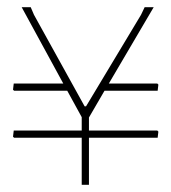

<svg xmlns="http://www.w3.org/2000/svg" viewBox="-20 -511 474 531"><path d="M415 -150 418 -147 416 -130H226V0H206V-130H19L16 -133L18 -150H206V-187L166 -260H19L16 -263L18 -280H155L40 -491H65L74 -470L214 -217H218L370 -470L380 -491H405L281 -280H415L418 -277L416 -260H269L226 -186V-150Z"/></svg>

Font: Alegreya Sans Thin
Style: Regular
Weight: 100
Designer: Juan Pablo del Peral
Foundry: Huerta Tipografica
Version: Version 2.007